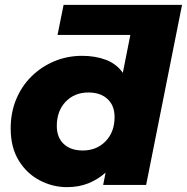

<svg xmlns="http://www.w3.org/2000/svg" viewBox="-20 -762 770 791"><path d="M217 -618 242 -742H730L582 0H405L415 -51Q384 -23 344.5 -7Q305 9 256 9Q197 9 143.5 -19Q90 -47 57 -101Q24 -155 24 -233Q24 -298 46.5 -352.5Q69 -407 109.5 -447Q150 -487 203.5 -509.5Q257 -532 318 -532Q373 -532 416.5 -515.5Q460 -499 486 -462L517 -618ZM321 -142Q378 -142 415 -180Q452 -218 452 -280Q452 -327 423 -354Q394 -381 344 -381Q287 -381 250.5 -343Q214 -305 214 -243Q214 -196 242.5 -169Q271 -142 321 -142Z"/></svg>

Font: Montserrat ExtraBold
Style: Italic
Weight: 800
Italic angle: -11.3°
Designer: Julieta Ulanovsky
Foundry: Julieta Ulanovsky
Version: Version 9.000; ttfautohint (v1.8.4.7-5d5b)